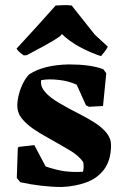

<svg xmlns="http://www.w3.org/2000/svg" viewBox="-20 -733 493 766"><path d="M226 13Q189 13 145 8Q101 3 61 -6L47 -23L51 -141L54 -147L117 -154L162 -69Q199 -56 236 -50Q280 -45 311 -48Q316 -65 312 -86Q294 -113 254 -136Q214 -159 172 -183Q140 -200 112 -219.5Q84 -239 66.5 -261Q49 -283 49 -311Q49 -332 55.5 -357Q62 -382 73 -403Q84 -424 96 -436Q153 -474 255 -476Q297 -476 330.5 -471.5Q364 -467 392 -457L404 -441L391 -310L335 -307L323 -313L286 -395Q271 -402 253 -407Q235 -412 216 -414Q173 -419 144 -413Q142 -400 147 -386Q155 -368 175.5 -350.5Q196 -333 225 -317Q258 -298 292.5 -280.5Q327 -263 356.5 -244.5Q386 -226 404.5 -203.5Q423 -181 423 -154Q423 -92 393 -54Q366 -20 322 -4.5Q278 11 226 13ZM87 -513 75 -512Q67 -517 58.5 -524.5Q50 -532 46 -539Q83 -579 124 -624Q165 -669 202 -711Q216 -712 234 -712.5Q252 -713 266 -711L358 -595L410 -547Q406 -538 398 -527.5Q390 -517 383 -509Q340 -523 298.5 -545.5Q257 -568 227 -597L219 -588Q198 -573 159 -551.5Q120 -530 87 -513Z"/></svg>

Font: Labrada ExtraBold
Style: Regular
Weight: 800
Designer: Mercedes Jáuregui
Foundry: Omnibus-Type Team
Version: Version 1.000; ttfautohint (v1.8.4.7-5d5b)